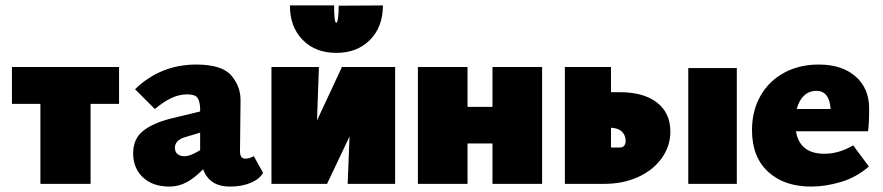

<svg xmlns="http://www.w3.org/2000/svg" viewBox="-20 -678 3257 708"><path d="M419 -295H314V0H129V-295H24V-431H419Z M950 -41Q939 -19 906 -4.5Q873 10 828 10Q752 10 729 -54Q697 -21 667.5 -5.5Q638 10 605 10Q543 10 507 -24Q471 -58 471 -112Q471 -167 508.5 -196Q546 -225 611 -241L718 -267V-279Q717 -304 708.5 -317Q700 -330 670 -330Q640 -330 611 -316Q582 -302 551 -276L478 -349Q572 -440 704 -440Q799 -440 833.5 -399Q868 -358 867 -306L865 -120Q865 -93 884 -93Q900 -93 916 -102ZM718 -124V-137V-189L662 -172Q625 -161 625 -133Q625 -118 634.5 -110Q644 -102 660 -102Q672 -102 685.5 -107.5Q699 -113 718 -124Z M1437 0H1262L1269 -175L1186 0H981V-431H1156L1149 -234L1241 -431H1437ZM1392 -658 1229 -657Q1229 -629 1226.5 -611.5Q1224 -594 1220 -594Q1212 -594 1212 -658H1049Q1049 -579 1096 -531Q1143 -483 1220 -483Q1297 -483 1344.5 -531Q1392 -579 1392 -658Z M1979 -431V0H1796V-149H1704V0H1521V-431H1704V-284H1796V-431Z M2452 -193Q2452 -139 2420 -94.5Q2388 -50 2332.5 -25Q2277 0 2208 0H2063V-431H2233V-338H2266Q2354 -338 2403 -299.5Q2452 -261 2452 -193ZM2287 -158Q2287 -180 2273 -193Q2259 -206 2233 -207V-134H2265Q2276 -134 2281.5 -140.5Q2287 -147 2287 -158ZM2518 -427H2697V0H2518Z M3126 -142 3184 -64Q3138 -24 3081 -7Q3024 10 2971 10Q2872 10 2812.5 -44.5Q2753 -99 2753 -198Q2753 -269 2784 -324Q2815 -379 2871 -409.5Q2927 -440 2999 -440Q3085 -440 3135 -396Q3185 -352 3185 -278Q3185 -223 3181 -194H2915Q2929 -111 3020 -111Q3074 -111 3126 -142ZM2918 -276H3043Q3038 -343 2991 -343Q2963 -343 2944.5 -325Q2926 -307 2918 -276Z"/></svg>

Font: Ysabeau Heavy
Style: Regular
Weight: 800
Designer: Christian Thalmann (Catharsis Fonts)
Version: Version 0.003